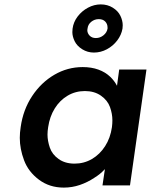

<svg xmlns="http://www.w3.org/2000/svg" viewBox="-20 -843 686 873"><path d="M270 10Q205 10 157 -26Q109 -62 89.5 -114Q70 -166 70 -216Q70 -239 74 -265Q85 -344 126 -406Q167 -468 227 -503Q287 -538 356 -538Q396 -538 427.5 -526.5Q459 -515 481 -494Q500 -476 512 -453L522 -527H646L571 0H446L457 -74Q436 -51 408 -34Q378 -14 343 -2Q308 10 270 10ZM319 -99Q362 -99 398 -120Q434 -141 458 -178.5Q482 -216 489 -265Q491 -281 491 -296Q491 -326 480 -356.5Q469 -387 439 -408Q409 -429 366 -429Q323 -429 287.5 -408Q252 -387 229 -350Q206 -313 199 -265Q196 -247 196 -231Q196 -203 206.5 -172Q217 -141 246.5 -120Q276 -99 319 -99ZM407 -604Q378 -604 354 -619Q330 -634 319.5 -655.5Q309 -677 309 -697Q309 -705 310 -713Q314 -743 333 -768Q352 -793 380 -808Q408 -823 438 -823Q469 -823 493 -808Q517 -793 527.5 -771Q538 -749 538 -728Q538 -721 537 -713Q532 -684 513 -659Q494 -634 466 -619Q438 -604 407 -604ZM416 -670Q435 -670 450.5 -682.5Q466 -695 469 -713Q469 -716 469 -718Q469 -734 458.5 -745Q448 -756 429 -756Q410 -756 395 -744Q380 -732 378 -713Q377 -709 377 -706Q377 -692 387.5 -681Q398 -670 416 -670Z"/></svg>

Font: Lexend Med
Style: Italic
Weight: 500
Italic angle: -8.13011°
Designer: Bonnie Shaver-Troup, Thomas Jockin
Foundry: Lexend
Version: Version 1.007